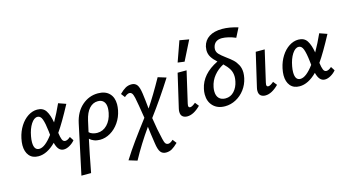

<svg xmlns="http://www.w3.org/2000/svg" viewBox="-101 -1122 3317 1821"><g transform="rotate(-15 1557.5 -211.0)"><path d="M495 -94 520 -55Q500 -30 469 -12Q438 6 410 6Q354 6 333 -80Q247 6 162 6Q103 6 71.5 -32Q40 -70 40 -134Q40 -163 48 -201Q62 -266 94.5 -317Q127 -368 171 -396.5Q215 -425 262 -425Q320 -425 347 -382.5Q374 -340 386 -266Q431 -345 470 -432L544 -406Q456 -241 399 -160Q405 -115 414.5 -92Q424 -69 445 -69Q467 -69 495 -94ZM319 -162 315 -200Q306 -279 291.5 -318.5Q277 -358 247 -358Q213 -358 183.5 -312.5Q154 -267 141 -196Q135 -165 135 -138Q135 -60 187 -60Q243 -60 319 -162Z M1008 -278Q1008 -252 1002 -220Q989 -155 953.5 -103.5Q918 -52 868.5 -23Q819 6 766 6Q733 6 707 -4.5Q681 -15 665 -31Q636 101 601 289H506Q569 -1 610 -198Q633 -305 701.5 -365Q770 -425 858 -425Q930 -425 969 -385.5Q1008 -346 1008 -278ZM915 -266Q915 -308 895 -330.5Q875 -353 838 -353Q790 -353 754.5 -314.5Q719 -276 702 -200L678 -92Q691 -78 713 -71Q735 -64 757 -64Q814 -64 855 -106.5Q896 -149 910 -220Q915 -248 915 -266Z M1429 184 1458 222Q1424 255 1398 270Q1372 285 1339 285Q1305 285 1286 260.5Q1267 236 1258 171Q1241 59 1235 4Q1135 145 1057 289L975 264Q1025 184 1083.5 103Q1142 22 1225 -87Q1202 -234 1190 -291Q1182 -326 1172 -338Q1162 -350 1146 -350Q1136 -350 1122.5 -342.5Q1109 -335 1098 -324L1069 -362Q1102 -395 1128.5 -410Q1155 -425 1188 -425Q1222 -425 1241 -401Q1260 -377 1269 -311Q1278 -246 1286 -161Q1357 -266 1446 -426L1527 -401Q1413 -221 1296 -65Q1313 52 1337 151Q1345 186 1354.5 198Q1364 210 1381 210Q1401 210 1429 184Z M1665 -511 1736 -711 1828 -695 1731 -502ZM1559 -56Q1559 -71 1563 -87L1640 -418H1728L1657 -111Q1654 -99 1654 -91Q1654 -71 1672 -71Q1690 -71 1725 -100L1754 -63Q1685 6 1623 6Q1594 6 1576.5 -9Q1559 -24 1559 -56Z M2041 -559Q2039 -547 2039 -542Q2039 -514 2059 -492.5Q2079 -471 2121 -440Q2160 -412 2184 -389.5Q2208 -367 2225.5 -334Q2243 -301 2243 -257Q2243 -234 2237 -205Q2224 -144 2188 -96Q2152 -48 2101 -21Q2050 6 1994 6Q1921 6 1878 -37.5Q1835 -81 1835 -152Q1835 -178 1841 -205Q1870 -344 2032 -423Q1997 -454 1978 -484.5Q1959 -515 1959 -554Q1959 -564 1963 -588Q1977 -647 2026 -678.5Q2075 -710 2155 -710Q2225 -710 2309 -684L2263 -594Q2229 -609 2193 -617.5Q2157 -626 2130 -626Q2093 -626 2070.5 -609Q2048 -592 2041 -559ZM2153 -240Q2153 -284 2133.5 -316.5Q2114 -349 2079 -382Q2023 -353 1984.5 -306Q1946 -259 1934 -198Q1930 -179 1930 -158Q1930 -113 1953 -89Q1976 -65 2017 -65Q2068 -65 2102.5 -103Q2137 -141 2148 -197Q2153 -222 2153 -240Z M2326 -56Q2326 -71 2330 -87L2407 -418H2495L2424 -111Q2421 -99 2421 -91Q2421 -71 2439 -71Q2457 -71 2492 -100L2521 -63Q2452 6 2390 6Q2361 6 2343.5 -9Q2326 -24 2326 -56Z M3059 -94 3084 -55Q3064 -30 3033 -12Q3002 6 2974 6Q2918 6 2897 -80Q2811 6 2726 6Q2667 6 2635.5 -32Q2604 -70 2604 -134Q2604 -163 2612 -201Q2626 -266 2658.5 -317Q2691 -368 2735 -396.5Q2779 -425 2826 -425Q2884 -425 2911 -382.5Q2938 -340 2950 -266Q2995 -345 3034 -432L3108 -406Q3020 -241 2963 -160Q2969 -115 2978.5 -92Q2988 -69 3009 -69Q3031 -69 3059 -94ZM2883 -162 2879 -200Q2870 -279 2855.5 -318.5Q2841 -358 2811 -358Q2777 -358 2747.5 -312.5Q2718 -267 2705 -196Q2699 -165 2699 -138Q2699 -60 2751 -60Q2807 -60 2883 -162Z"/></g></svg>

Font: Ysabeau Infant Semibold
Style: Italic
Weight: 600
Italic angle: -12°
Designer: Christian Thalmann (Catharsis Fonts)
Version: Version 0.003